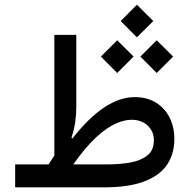

<svg xmlns="http://www.w3.org/2000/svg" viewBox="-20 -808 816 828"><path d="M500.5 -717.3 570.3 -787.6 641.1 -717.3 570.3 -647ZM585.4 -564 655.8 -634.3 726.6 -564 655.8 -493.2ZM415 -564 485.4 -634.3 556.2 -564 485.4 -493.2ZM189.5 -99.1Q195.8 -108.9 201.9 -118.4Q208 -127.9 214.4 -137.2V-657.7H309.1V-350.1Q309.1 -314 304.4 -281.5Q299.8 -249 288.1 -214.4L292.5 -210.9Q432.1 -389.2 560.5 -389.2Q614.3 -389.2 652.6 -365.5Q690.9 -341.8 711.4 -300.8Q731.9 -259.8 731.9 -207.5Q731.9 -146.5 701.7 -99.6Q671.4 -52.7 604.2 -26.4Q537.1 0 426.8 0H45.4V-99.1ZM295.9 -99.1H446.8Q497.1 -99.1 542 -107.2Q586.9 -115.2 615.2 -137.5Q643.6 -159.7 643.6 -202.6Q643.6 -241.2 616.9 -266.4Q590.3 -291.5 546.9 -291.5Q516.6 -291.5 479.2 -275.1Q441.9 -258.8 396.2 -217.3Q350.6 -175.8 295.9 -99.1Z"/></svg>

Font: Estedad-FD Medium
Style: Regular
Weight: 500
Designer: Amin Abedi
Version: Version 7.3